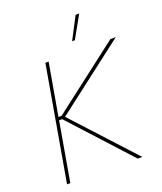

<svg xmlns="http://www.w3.org/2000/svg" viewBox="-161 -1003 931 1105"><g transform="rotate(-20 304.5 -450.0)"><path d="M489 0H517L178 -369L609 -700H576L161 -381H142L198 -700H178L56 0H76L139 -362H158ZM458 -900H436L365 -764H382Z"/></g></svg>

Font: Fixel Text 20240404 Thin
Style: Italic
Weight: 100
Width: 4
Italic angle: -10°
Designer: AlfaBravo + MacPaw
Foundry: Kyrylo Tkachov, Marchela Mozhyna, Serhii Makarenko, Maria Weinstein, Zakhar Kryvoshyya
Version: Version 1.211;Glyphs 3.2 (3225)